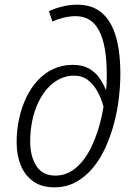

<svg xmlns="http://www.w3.org/2000/svg" viewBox="-20 -790 566 820"><path d="M211 10Q158 10 122.5 -15Q87 -40 69 -83.5Q51 -127 51 -183Q51 -234 61.5 -282.5Q72 -331 92 -373Q112 -415 141 -446.5Q170 -478 208 -495.5Q246 -513 291 -513Q332 -513 359.5 -497.5Q387 -482 404 -458Q421 -434 431 -408H433Q435 -419 435.5 -435.5Q436 -452 436 -471Q436 -596 403.5 -658.5Q371 -721 303 -721Q278 -721 251.5 -714.5Q225 -708 204 -698L189 -742Q213 -754 245.5 -762Q278 -770 310 -770Q374 -770 414.5 -735.5Q455 -701 474.5 -635.5Q494 -570 494 -474Q494 -425 487.5 -370Q481 -315 466.5 -261Q452 -207 429.5 -158Q407 -109 375.5 -71.5Q344 -34 303.5 -12Q263 10 211 10ZM217 -40Q249 -40 276.5 -54.5Q304 -69 327.5 -96Q351 -123 369 -160Q387 -197 400.5 -241Q414 -285 422 -334Q413 -369 396.5 -399Q380 -429 355.5 -448Q331 -467 295 -467Q265 -467 236.5 -453.5Q208 -440 185 -415Q162 -390 145 -355.5Q128 -321 118.5 -278Q109 -235 109 -185Q109 -122 135.5 -81Q162 -40 217 -40Z"/></svg>

Font: Noto Sans Display Light
Style: Italic
Weight: 300
Italic angle: -12°
Designer: Monotype Design Team
Foundry: Monotype Imaging Inc.
Version: Version 2.003